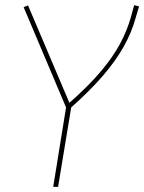

<svg xmlns="http://www.w3.org/2000/svg" viewBox="-20 -727 561 747"><path d="M187 0 237 -309 72 -699 89 -706 250 -327Q326 -394 373 -450Q420 -506 447.5 -557.5Q475 -609 490 -663Q493 -674 496 -685Q499 -696 502 -707L521 -702Q518 -691 514.5 -680Q511 -669 508 -658Q492 -600 461 -545Q430 -490 380.5 -432.5Q331 -375 257 -309L206 0Z"/></svg>

Font: Georama Thin
Style: Italic
Weight: 100
Italic angle: -9°
Designer: Jean-Baptiste Levee
Foundry: Production Type
Version: Version 1.000